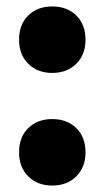

<svg xmlns="http://www.w3.org/2000/svg" viewBox="-20 -564 323 595"><path d="M142 11Q96 11 67.5 -17.5Q39 -46 39 -92Q39 -139 67.5 -167Q96 -195 142 -195Q188 -195 216.5 -167Q245 -139 245 -92Q245 -46 216.5 -17.5Q188 11 142 11ZM142 -338Q96 -338 67.5 -366.5Q39 -395 39 -441Q39 -488 67.5 -516Q96 -544 142 -544Q188 -544 216.5 -516Q245 -488 245 -441Q245 -395 216.5 -366.5Q188 -338 142 -338Z"/></svg>

Font: Kufam ExtraBold
Style: Regular
Weight: 800
Designer: Wael Morcos, Artur Schmal
Foundry: Original Type
Version: Version 1.300; ttfautohint (v1.8.3)